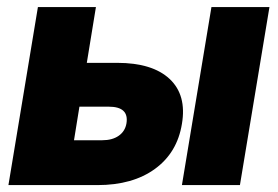

<svg xmlns="http://www.w3.org/2000/svg" viewBox="-20 -536 805 556"><path d="M231.4 -354H319.3Q421.4 -354 471.2 -307.4Q521 -260.7 506.8 -177.2Q493.2 -93.8 428.7 -46.9Q364.3 0 262.2 0H4.4L89.8 -515.6H257.8ZM210 -227.1 194.3 -129.9H276.4Q305.2 -129.9 323.7 -142.8Q342.3 -155.8 346.2 -178.7Q354 -227.1 294.9 -227.1ZM506.8 0 592.3 -515.6H760.3L674.8 0Z"/></svg>

Font: Inter Display ExtraBold
Style: Italic
Weight: 800
Italic angle: -9.39999°
Designer: Rasmus Andersson
Foundry: rsms
Version: Version 4.000;git-a52131595